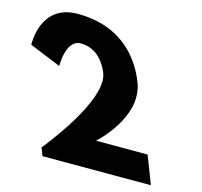

<svg xmlns="http://www.w3.org/2000/svg" viewBox="-289 -970 1160 1100"><g transform="rotate(15 290.5 -420.0)"><path d="M100.6 -681C210.6 -681 256.6 -580 268.1 -550C326.7 -398 36.9 -47 36.9 -47L55 0H698L634.4 -165H328.4C328.4 -165 545.5 -357 471.1 -550C431 -654 322.4 -840 39.4 -840C-184.6 -840 -172.2 -600 -172.2 -600L14.1 -524C14.1 -524 10.6 -681 100.6 -681Z"/></g></svg>

Font: Hussar
Style: BdOpOblFour
Weight: 700
Foundry: Cannot Into Space Fonts
Version: Version 2.00